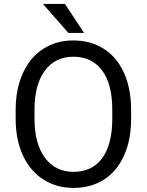

<svg xmlns="http://www.w3.org/2000/svg" viewBox="-20 -921 728 951"><path d="M629.4 -332.5Q629.4 -228 594.2 -150.1Q559.1 -72.3 494.6 -31.2Q430.2 9.8 344.2 9.8Q260.3 9.8 195.3 -31.5Q130.4 -72.8 94.5 -149.2Q58.6 -225.6 57.6 -326.2V-377.4Q57.6 -480 93.3 -558.6Q128.9 -637.2 194.1 -679Q259.3 -720.7 343.3 -720.7Q428.7 -720.7 493.9 -679.4Q559.1 -638.2 594.2 -559.8Q629.4 -481.4 629.4 -377.4ZM536.1 -378.4Q536.1 -504.9 485.4 -572.5Q434.6 -640.1 343.3 -640.1Q254.4 -640.1 203.4 -572.5Q152.3 -504.9 150.9 -384.8V-332.5Q150.9 -210 202.4 -139.9Q253.9 -69.8 344.2 -69.8Q435.1 -69.8 484.9 -136Q534.7 -202.1 536.1 -325.7ZM396.5 -757.8H318.8L192.9 -901.4H301.8Z"/></svg>

Font: RobotoDraft
Style: Regular
Weight: 400
Version: Version 2.001101; 2014